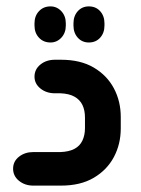

<svg xmlns="http://www.w3.org/2000/svg" viewBox="-20 -581 442 601"><path d="M171 0H84Q58 0 39.5 -15Q21 -30 21 -53Q21 -76 39.5 -90.5Q58 -105 84 -105H169Q196 -106 213 -115Q230 -124 238 -141Q246 -158 246 -180V-213Q246 -236 238 -252.5Q230 -269 213 -278.5Q196 -288 169 -289H152Q125 -289 106.5 -304Q88 -319 88 -341Q88 -364 106.5 -379Q125 -394 152 -394H171Q232 -394 273.5 -369.5Q315 -345 336.5 -304.5Q358 -264 358 -215V-179Q358 -130 336.5 -89.5Q315 -49 273.5 -24.5Q232 0 171 0ZM138 -448Q116 -448 102 -463Q88 -478 88 -501V-508Q88 -531 102 -546Q116 -561 138 -561Q158 -561 172 -546Q186 -531 186 -508V-501Q186 -478 172 -463Q158 -448 138 -448ZM258 -448Q237 -448 223.5 -463Q210 -478 210 -501V-508Q210 -531 223.5 -546Q237 -561 258 -561Q280 -561 293.5 -546Q307 -531 307 -508V-501Q307 -478 293.5 -463Q280 -448 258 -448Z"/></svg>

Font: Beiruti
Style: Bold
Weight: 700
Designer: Arlette Boutros
Foundry: Boutros
Version: Version 1.41